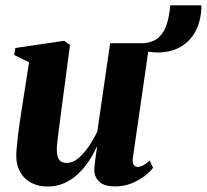

<svg xmlns="http://www.w3.org/2000/svg" viewBox="-20 -688 776 720"><path d="M158.5 11.5Q124.5 11.5 98.2 -2Q72 -15.5 56.8 -40.8Q41.5 -66 41 -101.5Q41 -117.5 43 -138.2Q45 -159 47.8 -182.5Q50.5 -206 54 -229Q57.5 -252 60.5 -272L89 -454.5L33 -482L37.5 -508L220.5 -535L242.5 -519.5L211.5 -285.5Q209 -264.5 205.8 -241.2Q202.5 -218 199.8 -195.8Q197 -173.5 195 -156.2Q193 -139 193 -130Q193 -112 196.5 -100.2Q200 -88.5 208.2 -82.8Q216.5 -77 231 -77Q252.5 -77 273.8 -94.8Q295 -112.5 313.5 -139.8Q332 -167 345 -195.5L393 -526H540.5L478 -94.5Q476 -77.5 481.8 -69.8Q487.5 -62 496.5 -62Q505.5 -62 516.8 -67.8Q528 -73.5 541.5 -86L554 -59Q543 -44 522 -27.8Q501 -11.5 472.8 -0.2Q444.5 11 411.5 11Q372.5 11 353.8 -5.2Q335 -21.5 333.5 -49Q333.5 -53.5 334.2 -63Q335 -72.5 336.8 -85Q338.5 -97.5 340.2 -110.8Q342 -124 344 -135.5L342 -136Q329.5 -108.5 312 -82.2Q294.5 -56 271.5 -34.8Q248.5 -13.5 220.5 -1Q192.5 11.5 158.5 11.5ZM618.5 -668H735.5Q735 -606 708.2 -562.2Q681.5 -518.5 632 -500.8Q582.5 -483 512 -498.5V-525.5Q554.5 -528 576 -548.5Q597.5 -569 606.5 -600.8Q615.5 -632.5 618.5 -668Z"/></svg>

Font: Merriweather 96pt ExtraBold
Style: Italic
Weight: 800
Italic angle: -7.8°
Version: Version 2.101